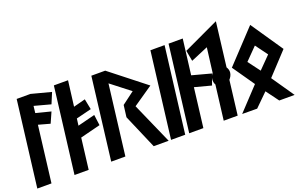

<svg xmlns="http://www.w3.org/2000/svg" viewBox="-101 -1357 2849 1809"><g transform="rotate(-20 1323.5 -452.5)"><path d="M17 0H159L228 -563L344 -531L391 -637L242 -675L250 -744L414 -700L459 -808L261 -860H123Z M390 0H532L570 -310L772 -361L758 -468L584 -424L593 -493L746 -531L725 -637L606 -606L638 -860H496Z M1152 -412 1350 -548 998 -825H859L758 0H900L986 -702L1175 -555L1051 -462L1036 -344L1184 0H1334Z M1500 0 1606 -860H1464L1358 0Z M1682 0 1730 -393 1896 -349 1934 -456 1744 -507 1788 -860H1646L1540 0Z M2068 -344C2082 -359 2095 -381 2098 -404C2101 -426 2094 -446 2083 -463L2137 -906L1780 -739L1800 -632L1973 -705L1942 -459C1929 -444 1920 -424 1918 -404C1916 -384 1919 -364 1929 -348L1886 0H2026Z M2493 -444 2375 -324 2285 -444 2404 -565ZM2129 -443 2281 -224 2071 0 2221 1 2350 -126 2443 0H2597L2443 -224L2647 -443L2429 -763Z"/></g></svg>

Font: Ny Stormning
Style: HfKr
Weight: 700
Designer: Robert Jablonski, Mew Too
Foundry: Cannot Into Space Fonts
Version: Version 0.90